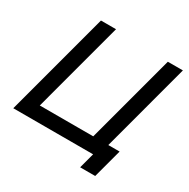

<svg xmlns="http://www.w3.org/2000/svg" viewBox="-194 -884 1134 1154"><g transform="rotate(30 372.5 -307.0)"><path d="M513.3 106.5H617.8L671.5 -94H593L757.1 -706.5H652.6L488.5 -94H117.5L285.2 -720H180.7L-12.2 0H541.8Z"/></g></svg>

Font: Manrope
Style: SemiBoldItalic
Weight: 600
Italic angle: -15°
Designer: Mikhail Sharanda
Foundry: Mikhail Sharanda
Version: Version 4.502;hotconv 1.0.109;makeotfexe 2.5.65596